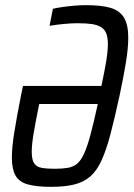

<svg xmlns="http://www.w3.org/2000/svg" viewBox="-20 -716 519 744"><path d="M177 8Q121 8 87.5 -1.5Q54 -11 40 -36Q26 -61 26 -105Q26 -145 35.5 -204Q45 -263 61 -344L69 -383H373Q385 -439 391.5 -478.5Q398 -518 398 -545Q398 -571 391.5 -587Q385 -603 370.5 -611.5Q356 -620 334 -623Q312 -626 280 -626Q256 -626 225.5 -623Q195 -620 172 -616L185 -682Q202 -686 223.5 -689Q245 -692 268.5 -694Q292 -696 314 -696Q373 -696 408.5 -685.5Q444 -675 460.5 -647.5Q477 -620 477 -570Q477 -530 468 -474.5Q459 -419 443 -344Q424 -257 408 -196Q392 -135 373.5 -94.5Q355 -54 329.5 -32Q304 -10 267.5 -1Q231 8 177 8ZM192 -62Q221 -62 242 -65.5Q263 -69 278 -81Q293 -93 305.5 -120Q318 -147 330.5 -193.5Q343 -240 359 -313H132Q118 -245 110.5 -200.5Q103 -156 103 -128Q103 -97 112.5 -83Q122 -69 142 -65.5Q162 -62 192 -62Z"/></svg>

Font: Saira Condensed
Style: Italic
Weight: 400
Width: 3
Italic angle: -12°
Designer: Hector Gatti with collaboration of the Omnibus-Type team
Foundry: Omnibus-Type
Version: Version 1.100